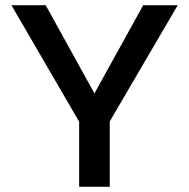

<svg xmlns="http://www.w3.org/2000/svg" viewBox="-20 -720 729 740"><path d="M532 -700H665L403 -252V0H285V-251L24 -700H156L344 -360Z"/></svg>

Font: Albert Sans SemiBold
Style: Regular
Weight: 600
Designer: Andreas Rasmussen
Foundry: a.Foundry
Version: Version 1.025